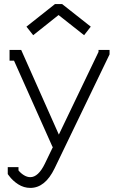

<svg xmlns="http://www.w3.org/2000/svg" viewBox="-20 -709 575 943"><path d="M267.1 -634.8 143.1 -536.1 109.9 -578.1 250 -689H285.2L425.8 -578.1L393.1 -536.1L268.1 -634.8ZM518.1 -463.9V-441.9L248 118.2Q201.7 213.9 128.9 213.9Q97.2 213.9 69.6 196.3Q42 178.7 23.9 153.8L18.1 146V111.8H70.8V127.9Q81.5 141.6 97.4 151.4Q113.3 161.1 128.9 161.1Q168 161.1 200.2 95.2L240.2 12.2H237.8L48.8 -411.1H26.9V-463.9H84L269 -47.9L463.9 -454.1V-463.9Z"/></svg>

Font: Rawengulk
Style: Demibold
Weight: 600
Version: Version 0.92